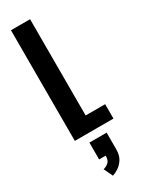

<svg xmlns="http://www.w3.org/2000/svg" viewBox="-249 -741 812 1052"><g transform="rotate(-30 157.0 -215.0)"><path d="M37.5 0V-700H158.5V-91H282V0ZM102 154.5V48H211V154.5Q211 191.5 195.2 215.5Q179.5 239.5 158.8 252.5Q138 265.5 123 269.5L96.5 213.5Q112.5 210 128 197.5Q143.5 185 143.5 154.5Z"/></g></svg>

Font: Trispace Condensed Medium
Style: Regular
Weight: 500
Width: 3
Designer: Tyler Finck
Foundry: Etcetera Type Company
Version: Version 1.210; ttfautohint (v1.8.3)